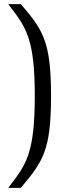

<svg xmlns="http://www.w3.org/2000/svg" viewBox="-20 -763 348 933"><path d="M20 150H81C190 21 228 -34 228 -297C228 -559 190 -617 81 -743H20C105 -632 149 -581 149 -297C149 -11 105 39 20 150Z"/></svg>

Font: Saira UNSAM
Style: Regular
Weight: 400
Designer: Hector Gatti with collaboration of the Omnibus-Type team
Foundry: Omnibus-Type
Version: Version 0.072;PS 000.072;hotconv 1.0.88;makeotf.lib2.5.64775